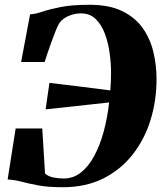

<svg xmlns="http://www.w3.org/2000/svg" viewBox="-20 -773 678 804"><path d="M243 11Q183 11 143 3.8Q103 -3.5 73 -11.5Q43 -19.5 12 -21.5L45.5 -235H157L168.5 -46.5Q182 -34 203.8 -29.8Q225.5 -25.5 246.5 -25.5Q286.5 -25.5 318.2 -50.2Q350 -75 374 -119Q398 -163 413.8 -220.5Q429.5 -278 437 -344L171 -315L187 -426Q206.5 -423.5 236.2 -420Q266 -416.5 301.5 -412.2Q337 -408 373.5 -403.2Q410 -398.5 442 -394.5Q443.5 -413 444.2 -431.5Q445 -450 445 -469Q445 -507 439.2 -550Q433.5 -593 419.5 -631Q405.5 -669 381 -693Q356.5 -717 319.5 -717Q299 -717 279.5 -710.8Q260 -704.5 245.2 -693.5Q230.5 -682.5 223.5 -667Q218.5 -658 211 -638.5Q203.5 -619 194.8 -595.5Q186 -572 178.8 -550Q171.5 -528 167 -513.5H68.5L106 -713Q127.5 -714 157 -724Q186.5 -734 233.8 -743.5Q281 -753 354.5 -753Q437.5 -753 491.8 -726.5Q546 -700 577.5 -655.5Q609 -611 622.2 -555.5Q635.5 -500 635.5 -441Q635.5 -353 610.8 -272Q586 -191 536.5 -127.2Q487 -63.5 413.5 -26.2Q340 11 243 11Z"/></svg>

Font: Merriweather 120pt Black
Style: Italic
Weight: 900
Italic angle: -7.8°
Version: Version 2.101